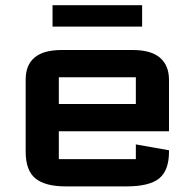

<svg xmlns="http://www.w3.org/2000/svg" viewBox="-20 -692 728 718"><path d="M76 -125V-395Q76 -448.5 109.2 -476.8Q142.5 -505 211 -505H476Q544.5 -505 578.2 -476.2Q612 -447.5 612 -393V-201H200V-97Q200 -97 200 -97Q200 -97 200 -97H488Q488 -97 488 -97Q488 -97 488 -97V-152L612 -130V-125Q612 -55 575.5 -25Q539 5 453 5H225Q149.5 5 112.8 -24.5Q76 -54 76 -125ZM200 -303H488V-403Q488 -403 488 -403Q488 -403 488 -403H200Q200 -403 200 -403Q200 -403 200 -403ZM176.5 -592.5V-672.5H511.5V-592.5Z"/></svg>

Font: Science Gothic
Style: Regular
Weight: 400
Designer: Thomas Phinney, Vassil Kateliev, Brandon Buerkle
Foundry: Font Detective LLC
Version: Version 1.018